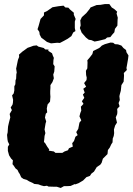

<svg xmlns="http://www.w3.org/2000/svg" viewBox="-20 -905 657 952"><path d="M281 27 262 21H252L220 20L213 16L198 18L183 14L170 9L150 7L142 2L124 -6L113 -13L96 -18L85 -26L78 -42L72 -51L67 -62L57 -70L47 -85L42 -91L44 -110L35 -119L25 -135L19 -157V-177L26 -189L19 -203L17 -214L15 -236L18 -249L19 -266L20 -278L24 -296L31 -323L28 -340L39 -359L33 -372L42 -386L44 -395L45 -410L40 -432L48 -442L51 -457V-477L56 -487L57 -507L60 -515L61 -537L63 -545L60 -565L62 -574L69 -608L75 -623L74 -634L92 -650L98 -654L117 -668L132 -673L145 -678L162 -680L170 -674L197 -667L204 -660L221 -659L219 -653L238 -641L242 -629L247 -618L245 -607L244 -587L251 -576L249 -550L244 -535L247 -517L240 -498L230 -483V-469L229 -454V-440L230 -425L228 -401L216 -387L212 -367L214 -348L207 -341L203 -322L209 -303L206 -293L201 -263L205 -245L201 -231L200 -220L198 -201L204 -195L214 -178L224 -164L222 -158L247 -154L255 -147H289L300 -154L317 -160L322 -170L341 -178L338 -195L347 -206L354 -227L365 -235L358 -250L368 -266L374 -297L383 -308L374 -328L378 -344L383 -357L381 -376L394 -390L386 -403L398 -420L391 -436L400 -446L393 -465L407 -475L397 -493L409 -508L410 -520L407 -533L406 -554L413 -566L414 -595L413 -606L425 -620L438 -637L442 -652L470 -666L476 -670L485 -679L500 -686L528 -694L541 -693L550 -686L565 -685L582 -679L592 -667L605 -657L607 -646L617 -630L615 -613L610 -584L607 -568L609 -558L594 -543L595 -530L594 -514L593 -500L582 -483L580 -464L579 -455L574 -437L572 -428L574 -409L568 -394L573 -378L561 -365L562 -350L561 -339L554 -323L560 -297L551 -283L545 -263L546 -245L544 -231L539 -218L538 -199L532 -190L524 -173L515 -161L513 -141L499 -127L490 -118L484 -98L477 -88L460 -77L446 -54L433 -44L426 -33L409 -27L392 -10L370 3L354 9L350 8L330 17L310 18H297ZM449 -699 433 -706 420 -708 406 -719 385 -743 376 -766 380 -779 378 -804 386 -820 408 -840 424 -860 429 -868 459 -880 478 -881 501 -885H522L534 -868L548 -859L561 -847L558 -838L564 -817L563 -807L562 -778L550 -762L547 -745L538 -735L527 -721L511 -719L502 -711L470 -703ZM233 -690 213 -697 200 -707 185 -718 177 -733 175 -747 166 -760 171 -775 181 -811 198 -829V-843L213 -850L240 -869L269 -874L295 -877L304 -868L319 -867L327 -858L346 -842V-832L355 -811L351 -798V-766L354 -751L343 -744L334 -726L316 -713L298 -703L277 -692L264 -693Z"/></svg>

Font: Winky Rough ExtraBold
Style: Italic
Weight: 800
Italic angle: -8.97852°
Designer: Simon Atzbach
Foundry: typofactur
Version: Version 1.206; ttfautohint (v1.8.4.7-5d5b)